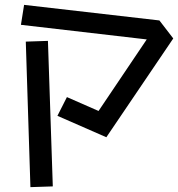

<svg xmlns="http://www.w3.org/2000/svg" viewBox="-20 -748 732 789"><path d="M255 -349 385 -292 583 -586 66 -646 79 -728 635 -664 692 -590 417 -184 216 -272ZM86 -577 177 -580 197 18 105 21Z"/></svg>

Font: Stick
Style: Regular
Weight: 400
Designer: Fontworks Inc.
Foundry: Fontworks Inc.
Version: Version 1.100